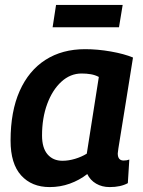

<svg xmlns="http://www.w3.org/2000/svg" viewBox="-20 -751 580 781"><path d="M426 10Q395 10 371 -4Q347 -18 335 -43Q303 -18 264 -4Q225 10 182 10Q109 10 66 -37.5Q23 -85 23 -179Q23 -298 60 -381Q97 -464 165 -507.5Q233 -551 326 -551Q377 -551 431 -541.5Q485 -532 521 -517Q502 -399 490 -323.5Q478 -248 471 -206Q464 -164 461.5 -147Q459 -130 459 -127Q459 -98 483 -98Q496 -98 506 -102L500 -6Q471 10 426 10ZM333 -126 382 -438Q367 -446 349.5 -449Q332 -452 312 -452Q266 -452 229.5 -418.5Q193 -385 172 -328Q151 -271 151 -200Q151 -149 173.5 -123Q196 -97 234 -97Q259 -97 285.5 -105Q312 -113 333 -126ZM194 -640 208 -731H479L464 -640Z"/></svg>

Font: Georama SemiBold
Style: Italic
Weight: 600
Italic angle: -9°
Designer: Jean-Baptiste Levee
Foundry: Production Type
Version: Version 1.000